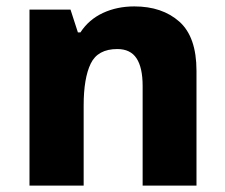

<svg xmlns="http://www.w3.org/2000/svg" viewBox="-20 -579 703 599"><path d="M399 -559Q486 -559 539.5 -511.5Q593 -464 593 -358V0H425V-311Q425 -368 406 -397Q387 -426 346 -426Q285 -426 263 -380.5Q241 -335 241 -250V0H72V-549H200L223 -478H231Q257 -518 301 -538.5Q345 -559 399 -559Z"/></svg>

Font: Noto Sans Sinhala ExtraBold
Style: Regular
Weight: 800
Designer: Jelle Bosma - Monotype Design Team
Foundry: Monotype Imaging Inc.
Version: Version 2.006; ttfautohint (v1.8.4.7-5d5b)